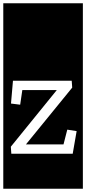

<svg xmlns="http://www.w3.org/2000/svg" viewBox="-32 -937 525 1170"><path d="M-12 213V-917H473V213ZM37 0H411L435 -138L378 -147L355 -57H126L408 -403L405 -445H47L35 -306L91 -299L104 -388H314L34 -43Z"/></svg>

Font: Zilla Slab Highlight
Style: Regular
Weight: 400
Designer: Typotheque Type Foundry
Foundry: Typotheque type foundry
Version: Version 1.1; 2017; ttfautohint (v1.6)